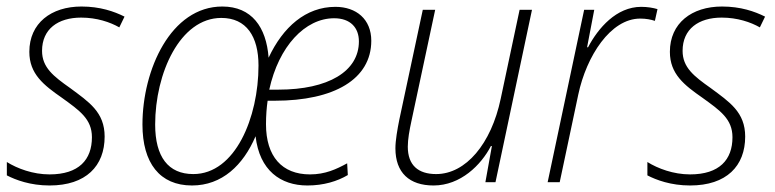

<svg xmlns="http://www.w3.org/2000/svg" viewBox="-20 -559 2378 589"><path d="M132 10C244 10 301 -50 301 -140C301 -215 253 -246 195 -289C144 -325 109 -352 109 -403C109 -470 158 -505 229 -505C277 -505 318 -491 346 -475L362 -508C330 -524 287 -539 230 -539C137 -539 70 -488 70 -400C70 -332 114 -298 170 -259C224 -220 262 -194 262 -138C262 -69 222 -24 132 -24C81 -24 33 -42 1 -62V-21C28 -7 73 10 132 10Z M569 10C661 10 726 -52 764 -141C776 -36 841 10 923 10C973 10 1015 -3 1047 -22L1045 -58C1012 -40 978 -24 931 -24C845 -24 796 -79 796 -178C796 -204 798 -230 801 -250H823C1005 -250 1119 -316 1119 -434C1119 -500 1073 -538 1009 -538C918 -538 848 -476 804 -382C797 -476 752 -539 662 -539C504 -539 417 -345 417 -177C417 -59 470 10 569 10ZM573 -25C496 -25 456 -78 456 -177C456 -334 532 -504 659 -504C736 -504 773 -447 773 -358C773 -199 702 -25 573 -25ZM834 -284H806C835 -417 916 -503 1005 -503C1055 -503 1081 -474 1081 -432C1081 -340 987 -284 834 -284Z M1310 10C1393 10 1456 -53 1486 -111H1489L1469 0H1500L1612 -529H1574L1516 -256C1487 -118 1409 -25 1318 -25C1263 -25 1231 -52 1231 -109C1231 -132 1236 -159 1242 -187L1315 -529H1277L1205 -192C1199 -162 1193 -128 1193 -104C1193 -29 1236 10 1310 10Z M1660 0H1697L1754 -269C1779 -387 1853 -502 1944 -502C1962 -502 1977 -499 1989 -495L1997 -531C1984 -535 1966 -538 1947 -538C1871 -538 1815 -473 1784 -414H1781L1803 -529H1772Z M2097 10C2209 10 2266 -50 2266 -140C2266 -215 2218 -246 2160 -289C2109 -325 2074 -352 2074 -403C2074 -470 2123 -505 2194 -505C2242 -505 2283 -491 2311 -475L2327 -508C2295 -524 2252 -539 2195 -539C2102 -539 2035 -488 2035 -400C2035 -332 2079 -298 2135 -259C2189 -220 2227 -194 2227 -138C2227 -69 2187 -24 2097 -24C2046 -24 1998 -42 1966 -62V-21C1993 -7 2038 10 2097 10Z"/></svg>

Font: Noto Sans SemiCondensed ExtraLight
Style: Italic
Weight: 200
Width: 4
Italic angle: -12°
Designer: Monotype Design Team
Foundry: Monotype Imaging Inc.
Version: Version 2.013